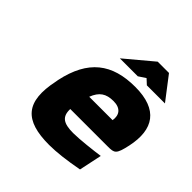

<svg xmlns="http://www.w3.org/2000/svg" viewBox="-183 -823 975 975"><g transform="rotate(45 305.0 -335.5)"><path d="M602 -277C633 -422 577 -509 413 -509C247 -509 149 -435 111 -256L109 -244C70 -61 135 9 312 9C365 9 431 1 511 -14L537 -137C495 -131 402 -120 356 -120C286 -120 257 -139 259 -196H528C576 -196 585 -199 602 -277ZM255 -556H384L422 -581L449 -556H579L484 -680H403ZM283 -308C303 -360 333 -380 386 -380C437 -380 458 -351 451 -308Z"/></g></svg>

Font: LT Wave Mono Black
Style: Italic
Weight: 900
Designer: Daniel Lyons
Version: Version 2.5 (Glyphs App)